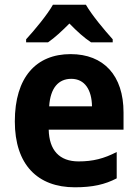

<svg xmlns="http://www.w3.org/2000/svg" viewBox="-20 -786 586 816"><path d="M345 -766H205C181 -723 126 -657 91 -619V-606H184C213 -626 242 -653 275 -686C307 -653 337 -626 367 -606H459V-619C423 -659 371 -721 345 -766ZM280 -556C134 -556 43 -458 43 -270C43 -86 140 10 298 10C374 10 426 -2 476 -28V-140C422 -112 375 -100 314 -100C232 -100 189 -148 187 -235H505V-308C505 -465 421 -556 280 -556ZM283 -451C341 -451 370 -403 371 -334H189C194 -413 229 -451 283 -451Z"/></svg>

Font: Noto Sans Devanagari SemiCondensed
Style: Bold
Weight: 700
Width: 4
Designer: Jelle Bosma - Monotype Design Team
Foundry: Monotype Imaging Inc.
Version: Version 2.004